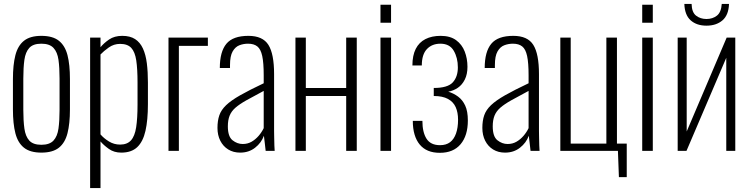

<svg xmlns="http://www.w3.org/2000/svg" viewBox="-20 -770 3829 980"><path d="M191 9Q134 9 102.5 -16Q71 -41 58.5 -90Q46 -139 46 -211V-367Q46 -439 58.5 -488Q71 -537 102.5 -562Q134 -587 191 -587Q249 -587 280.5 -562Q312 -537 324.5 -488.5Q337 -440 337 -367V-211Q337 -139 324.5 -90Q312 -41 280.5 -16Q249 9 191 9ZM191 -31Q233 -31 253 -52.5Q273 -74 278.5 -114Q284 -154 284 -209V-369Q284 -425 278.5 -464.5Q273 -504 253 -525.5Q233 -547 191 -547Q149 -547 129.5 -525.5Q110 -504 104.5 -464.5Q99 -425 99 -369V-209Q99 -154 104.5 -114Q110 -74 129.5 -52.5Q149 -31 191 -31Z M440 190V-578H493V-529Q510 -550 537 -568.5Q564 -587 604 -587Q644 -587 669.5 -570.5Q695 -554 709.5 -522.5Q724 -491 729.5 -447Q735 -403 735 -349V-238Q735 -157 722.5 -102Q710 -47 680.5 -19Q651 9 599 9Q562 9 535.5 -10Q509 -29 493 -48V190ZM593 -32Q629 -32 648.5 -53.5Q668 -75 675 -120.5Q682 -166 682 -236V-349Q682 -418 675.5 -461.5Q669 -505 650 -525.5Q631 -546 593 -546Q561 -546 535 -527.5Q509 -509 493 -492V-84Q510 -64 536 -48Q562 -32 593 -32Z M840 0V-578H1041V-536H893V0Z M1206 9Q1171 9 1145 -7Q1119 -23 1104.5 -51.5Q1090 -80 1090 -117Q1090 -154 1099.5 -181.5Q1109 -209 1134 -233Q1159 -257 1205.5 -283.5Q1252 -310 1326 -345V-386Q1326 -449 1318.5 -484Q1311 -519 1293.5 -533Q1276 -547 1246 -547Q1223 -547 1202 -539Q1181 -531 1167.5 -507.5Q1154 -484 1154 -438V-423H1102Q1102 -506 1135.5 -546.5Q1169 -587 1248 -587Q1321 -587 1350 -541Q1379 -495 1379 -392V-101Q1379 -93 1379.5 -70.5Q1380 -48 1380.5 -27Q1381 -6 1382 0H1336Q1334 -21 1331 -44Q1328 -67 1327 -77Q1314 -41 1282 -16Q1250 9 1206 9ZM1219 -35Q1244 -35 1264 -46.5Q1284 -58 1300 -76.5Q1316 -95 1326 -116V-306Q1273 -278 1237.5 -258Q1202 -238 1181.5 -220Q1161 -202 1152 -179.5Q1143 -157 1143 -125Q1143 -73 1167 -54Q1191 -35 1219 -35Z M1488 0V-578H1541V-321H1747V-578H1801V0H1747V-280H1541V0Z M1922 0V-578H1976V0ZM1922 -654V-746H1976V-654Z M2225 10Q2191 10 2165.5 -0.5Q2140 -11 2122.5 -32Q2105 -53 2096 -83.5Q2087 -114 2087 -153H2136Q2136 -95 2157 -62Q2178 -29 2226 -29Q2257 -29 2277 -44Q2297 -59 2307.5 -88.5Q2318 -118 2318 -159Q2318 -196 2306 -223Q2294 -250 2266.5 -265Q2239 -280 2194 -280V-321Q2265 -321 2291 -349.5Q2317 -378 2317 -426Q2317 -475 2296 -511Q2275 -547 2228 -547Q2185 -547 2159 -519.5Q2133 -492 2133 -436H2085Q2085 -487 2102 -520.5Q2119 -554 2151.5 -570.5Q2184 -587 2229 -587Q2278 -587 2308 -565Q2338 -543 2352 -507Q2366 -471 2366 -429Q2366 -391 2352.5 -364Q2339 -337 2317 -322Q2295 -307 2268 -302Q2295 -294 2318 -277Q2341 -260 2354.5 -231Q2368 -202 2368 -155Q2368 -78 2331 -34Q2294 10 2225 10Z M2558 9Q2523 9 2497 -7Q2471 -23 2456.5 -51.5Q2442 -80 2442 -117Q2442 -154 2451.5 -181.5Q2461 -209 2486 -233Q2511 -257 2557.5 -283.5Q2604 -310 2678 -345V-386Q2678 -449 2670.5 -484Q2663 -519 2645.5 -533Q2628 -547 2598 -547Q2575 -547 2554 -539Q2533 -531 2519.5 -507.5Q2506 -484 2506 -438V-423H2454Q2454 -506 2487.5 -546.5Q2521 -587 2600 -587Q2673 -587 2702 -541Q2731 -495 2731 -392V-101Q2731 -93 2731.5 -70.5Q2732 -48 2732.5 -27Q2733 -6 2734 0H2688Q2686 -21 2683 -44Q2680 -67 2679 -77Q2666 -41 2634 -16Q2602 9 2558 9ZM2571 -35Q2596 -35 2616 -46.5Q2636 -58 2652 -76.5Q2668 -95 2678 -116V-306Q2625 -278 2589.5 -258Q2554 -238 2533.5 -220Q2513 -202 2504 -179.5Q2495 -157 2495 -125Q2495 -73 2519 -54Q2543 -35 2571 -35Z M3139 134 3134 0H2840V-578H2893V-37H3075V-578H3129V-37H3179V134Z M3258 0V-578H3312V0ZM3258 -654V-746H3312V-654Z M3439 0V-578H3485V-99L3689 -578H3733V0H3687V-475L3484 0ZM3586 -639Q3536 -639 3505.5 -666Q3475 -693 3473 -750H3510Q3511 -707 3533 -690Q3555 -673 3586 -673Q3617 -673 3639 -690Q3661 -707 3664 -750H3701Q3699 -693 3667.5 -666Q3636 -639 3586 -639Z"/></svg>

Font: Oswald ExtraLight
Style: Regular
Weight: 250
Designer: Vernon Adams
Foundry: Vernon Adams
Version: Version 4.100; ttfautohint (v1.8.1.43-b0c9)